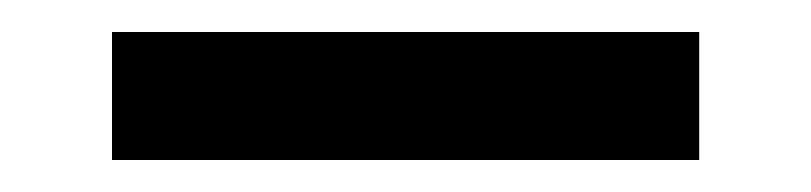

<svg xmlns="http://www.w3.org/2000/svg" viewBox="-20 -379 507 120"><path d="M50 -279H417V-359H50Z"/></svg>

Font: Telex Regular
Style: Regular
Weight: 400
Designer: Andres Torresi
Foundry: Andres Torresi
Version: Version 1.001